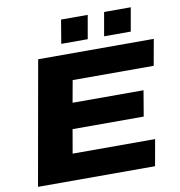

<svg xmlns="http://www.w3.org/2000/svg" viewBox="-93 -965 984 1050"><g transform="rotate(-10 398.5 -439.5)"><path d="M33 0 155 -687H797L771 -542H321L299 -420H693L669 -278H274L251 -146H709L683 0ZM294 -748 316 -879H464L441 -748ZM532 -748 555 -879H703L680 -748Z"/></g></svg>

Font: Archivo SemiExpanded ExtraBold
Style: Italic
Weight: 800
Width: 6
Italic angle: -10°
Designer: Hector Gatti
Foundry: Omnibus-Type
Version: Version 2.001